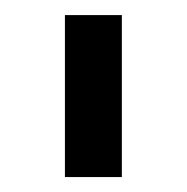

<svg xmlns="http://www.w3.org/2000/svg" viewBox="-20 -738 250 257"><path d="M66.9 -501V-717.8H143.1V-501Z"/></svg>

Font: Rawline Medium
Style: Regular
Weight: 500
Designer: Matt McInerney, Pablo Impallari, Rodrigo Fuenzalida
Foundry: Matt McInerney, Pablo Impallari, Rodrigo Fuenzalida
Version: Version 4.020;PS 004.020;hotconv 1.0.88;makeotf.lib2.5.64775